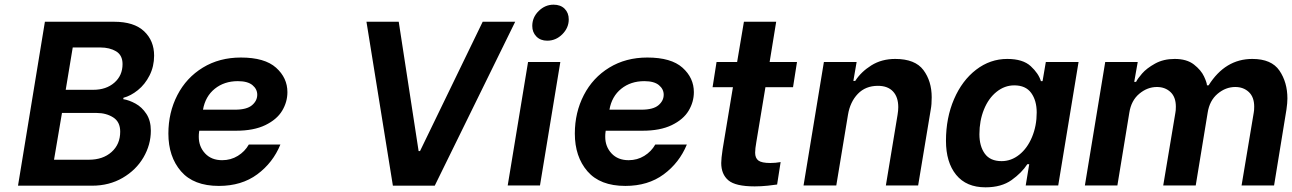

<svg xmlns="http://www.w3.org/2000/svg" viewBox="-20 -793 5525 821"><path d="M172 -700H468Q553 -700 596 -659.5Q639 -619 639 -555Q639 -509 619.5 -470.5Q600 -432 569.5 -407.5Q539 -383 508 -375L507 -369Q532 -365 559.5 -350Q587 -335 606 -306Q625 -277 625 -234Q625 -174 593.5 -120Q562 -66 504.5 -32.5Q447 1 374 1H57ZM379 -409Q434 -409 469 -439.5Q504 -470 504 -519Q504 -557 476.5 -573.5Q449 -590 409 -590H291L261 -409ZM360 -110Q420 -110 457 -143Q494 -176 494 -230Q494 -272 464 -291Q434 -310 393 -310H245L211 -110Z M700 -222Q700 -312 738.5 -386.5Q777 -461 847.5 -504Q918 -547 1010 -547Q1112 -547 1160.5 -503.5Q1209 -460 1209 -399Q1209 -357 1186.5 -319.5Q1164 -282 1114.5 -258Q1065 -234 989 -234H832L831 -226Q830 -220 830 -208Q830 -166 857 -137Q884 -108 930 -108Q967 -108 997 -126.5Q1027 -145 1044 -175H1179Q1147 -97 1080 -47.5Q1013 2 916 2Q808 2 754 -60.5Q700 -123 700 -222ZM985 -324Q1035 -324 1057.5 -343Q1080 -362 1080 -388Q1080 -412 1059.5 -429Q1039 -446 997 -446Q939 -446 898.5 -413.5Q858 -381 848 -324Z M1547 -700H1685L1770 -147H1776L2044 -700H2183L1839 1H1660Z M2238 -528H2376L2289 0H2151ZM2256 -682Q2256 -719 2283.5 -746Q2311 -773 2347 -773Q2377 -773 2394.5 -755.5Q2412 -738 2412 -710Q2412 -674 2384.5 -646.5Q2357 -619 2320 -619Q2291 -619 2273.5 -637Q2256 -655 2256 -682Z M2438 -222Q2438 -312 2476.5 -386.5Q2515 -461 2585.5 -504Q2656 -547 2748 -547Q2850 -547 2898.5 -503.5Q2947 -460 2947 -399Q2947 -357 2924.5 -319.5Q2902 -282 2852.5 -258Q2803 -234 2727 -234H2570L2569 -226Q2568 -220 2568 -208Q2568 -166 2595 -137Q2622 -108 2668 -108Q2705 -108 2735 -126.5Q2765 -145 2782 -175H2917Q2885 -97 2818 -47.5Q2751 2 2654 2Q2546 2 2492 -60.5Q2438 -123 2438 -222ZM2723 -324Q2773 -324 2795.5 -343Q2818 -362 2818 -388Q2818 -412 2797.5 -429Q2777 -446 2735 -446Q2677 -446 2636.5 -413.5Q2596 -381 2586 -324Z M3214 -185Q3209 -157 3209 -140Q3209 -117 3223 -106.5Q3237 -96 3274 -96Q3296 -96 3318 -100L3303 -4Q3292 -2 3263 1Q3234 4 3207 4Q3125 4 3094.5 -22Q3064 -48 3064 -96Q3064 -115 3070 -155L3114 -420H3027L3044 -528H3132L3161 -700H3299L3271 -528H3388L3371 -420H3253Z M3503 -528H3643L3629 -447H3637Q3662 -486 3706 -513.5Q3750 -541 3808 -541Q3893 -541 3928.5 -493.5Q3964 -446 3964 -377Q3964 -346 3960 -325L3906 0H3768L3818 -302Q3821 -320 3821 -335Q3821 -378 3798.5 -402Q3776 -426 3734 -426Q3681 -426 3648 -391.5Q3615 -357 3606 -302L3556 0H3416Z M4025 -191Q4025 -289 4059.5 -369Q4094 -449 4154 -495Q4214 -541 4287 -541Q4354 -541 4387.5 -510Q4421 -479 4431 -446H4438L4452 -528H4592L4505 0H4366L4381 -91H4373Q4349 -54 4305.5 -23Q4262 8 4194 8Q4112 8 4068.5 -45.5Q4025 -99 4025 -191ZM4413 -312Q4413 -363 4389.5 -395.5Q4366 -428 4317 -428Q4276 -428 4241.5 -400.5Q4207 -373 4187.5 -325Q4168 -277 4168 -219Q4168 -168 4191 -136Q4214 -104 4263 -104Q4304 -104 4338.5 -131.5Q4373 -159 4393 -207Q4413 -255 4413 -312Z M4706 -528H4845L4830 -443H4838Q4844 -456 4863.5 -478.5Q4883 -501 4919 -521Q4955 -541 5003 -541Q5055 -541 5085.5 -517Q5116 -493 5128.5 -466Q5141 -439 5141 -428H5148Q5219 -541 5335 -541Q5417 -541 5451 -491Q5485 -441 5485 -372Q5485 -353 5481 -325L5428 0H5289L5341 -311Q5343 -320 5343 -337Q5343 -378 5320 -399.5Q5297 -421 5262 -421Q5221 -421 5186.5 -392Q5152 -363 5144 -311L5093 0H4954L5006 -311Q5008 -320 5008 -337Q5008 -378 4985 -399.5Q4962 -421 4927 -421Q4886 -421 4851.5 -392Q4817 -363 4809 -311L4758 0H4619Z"/></svg>

Font: Be Vietnam
Style: Bold Italic
Weight: 700
Italic angle: -9.66701°
Designer: Gabriel Lam
Foundry: TypeRant
Version: Version 3.000